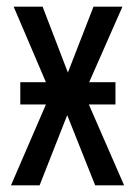

<svg xmlns="http://www.w3.org/2000/svg" viewBox="-20 -557 405 577"><path d="M41 -310H118L21 -537H108L184 -339L261 -537H348L248 -310H327V-243H247L353 0H266L182 -211L99 0H13L118 -243H41Z"/></svg>

Font: Noto Sans Display Condensed
Style: Regular
Weight: 400
Width: 3
Designer: Monotype Design Team
Foundry: Monotype Imaging Inc.
Version: Version 1.900